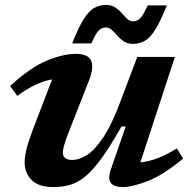

<svg xmlns="http://www.w3.org/2000/svg" viewBox="-20 -747 774 779"><path d="M430.5 -61.5 490 -234H473Q428 -154.5 392.8 -105.8Q357.5 -57 326.5 -31.5Q295.5 -6 264.2 3Q233 12 196.5 12Q137 12 108.5 -16.5Q80 -45 80 -88.5Q80 -109.5 87.2 -140.8Q94.5 -172 116 -228L191.5 -425Q125.5 -413.5 50 -358L21 -398Q103 -473.5 169.8 -501Q236.5 -528.5 287 -528.5Q336.5 -528.5 349.2 -502Q362 -475.5 341 -420L255.5 -202.5Q244.5 -173.5 239.8 -156.2Q235 -139 235 -128Q235 -98 274 -98Q300 -98 332 -117.5Q364 -137 400.2 -191.5Q436.5 -246 474.5 -351L537 -516H689.5L549.5 -88Q583.5 -91.5 619.8 -105.2Q656 -119 697.5 -145L723 -103.5Q640.5 -35.5 578 -11.8Q515.5 12 478.5 12Q442.5 12 429.5 -5.2Q416.5 -22.5 430.5 -61.5ZM657 -725Q632 -662.5 611.2 -628.8Q590.5 -595 568.8 -582Q547 -569 520 -569Q498 -569 482.8 -579Q467.5 -589 456 -602.2Q444.5 -615.5 433.8 -625.5Q423 -635.5 410 -635.5Q393.5 -635.5 381.2 -624Q369 -612.5 351 -571H273Q297.5 -633.5 318.2 -667.2Q339 -701 361 -714Q383 -727 410.5 -727Q432 -727 447.2 -717Q462.5 -707 474 -693.8Q485.5 -680.5 496 -670.5Q506.5 -660.5 519.5 -660.5Q536 -660.5 548.2 -672Q560.5 -683.5 579 -725Z"/></svg>

Font: Newsreader 6pt SemiBold
Style: Italic
Weight: 600
Italic angle: -17°
Designer: Hugues Gentile
Foundry: Production Type
Version: Version 1.003; ttfautohint (v1.8.3)